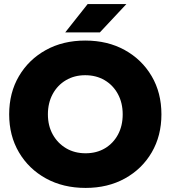

<svg xmlns="http://www.w3.org/2000/svg" viewBox="-20 -910 837 942"><path d="M400 12Q290 12 205.5 -34.5Q121 -81 73 -162.5Q25 -244 25 -349Q25 -455 73 -536.5Q121 -618 205 -664.5Q289 -711 398 -711Q508 -711 592 -664.5Q676 -618 724 -536.5Q772 -455 772 -349Q772 -244 724.5 -162.5Q677 -81 593 -34.5Q509 12 400 12ZM400 -158Q454 -158 495 -182.5Q536 -207 559 -250Q582 -293 582 -349Q582 -405 558.5 -448.5Q535 -492 493.5 -516.5Q452 -541 398 -541Q345 -541 303.5 -516.5Q262 -492 238.5 -448.5Q215 -405 215 -349Q215 -293 239 -250Q263 -207 304.5 -182.5Q346 -158 400 -158ZM300 -751 410 -890H600L470 -751Z"/></svg>

Font: Figtree Black
Style: Regular
Weight: 900
Designer: Erik Kennedy
Foundry: Erik Kennedy
Version: Version 2.001;gftools[0.9.30]